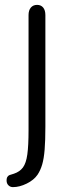

<svg xmlns="http://www.w3.org/2000/svg" viewBox="-20 -625 291 787"><path d="M166 -563Q166 -583 157 -594Q148 -605 132 -605Q116 -605 106.5 -594Q97 -583 97 -563V-91Q97 -28 92 8Q87 44 74 61.5Q61 79 37 87Q24 91 19.5 92.5Q15 94 12 98Q7 103 7 115Q7 127 14.5 134.5Q22 142 33 142Q60 142 89.5 127.5Q119 113 134 91Q146 73 153 49Q160 25 163 -12Q166 -49 166 -106Z"/></svg>

Font: Beiruti
Style: Regular
Weight: 400
Designer: Arlette Boutros
Foundry: Boutros
Version: Version 1.41